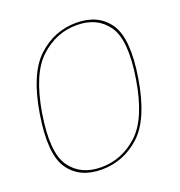

<svg xmlns="http://www.w3.org/2000/svg" viewBox="-125 -785 837 895"><g transform="rotate(-20 293.5 -338.0)"><path d="M229.5 4Q338.5 4 420.8 -71.5Q503 -147 534 -337.5Q564.5 -526.5 511.8 -603.2Q459 -680 350 -680Q241 -680 158.8 -604Q76.5 -528 45.5 -337.5Q15 -148 67.8 -72Q120.5 4 229.5 4ZM231.5 -7Q129.5 -7 78.2 -79.8Q27 -152.5 57 -337.5Q87.5 -522.5 166.8 -595.8Q246 -669 348 -669Q450 -669 501.2 -595.8Q552.5 -522.5 522.5 -337.5Q492.5 -152 413 -79.5Q333.5 -7 231.5 -7Z"/></g></svg>

Font: Anybody UltraCondensed Thin Thin
Style: Italic
Weight: 250
Italic angle: -10°
Version: Version 1.111